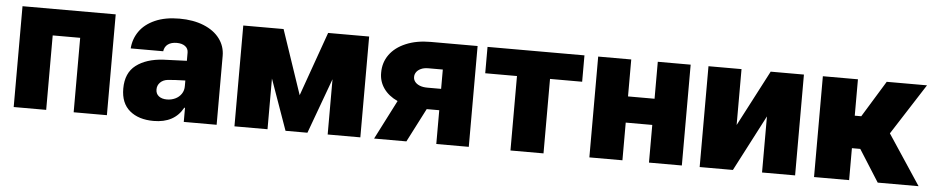

<svg xmlns="http://www.w3.org/2000/svg" viewBox="-36 -767 4882 1006"><g transform="rotate(5 2404.5 -264.0)"><path d="M49.8 -530.3H540V0H365.2V-391.6H220.7V0H49.8Z M808.6 -315.4 932.6 -320.3V-363.3Q932.6 -384.8 916 -397Q899.4 -409.2 872.1 -409.2Q843.3 -409.2 825.7 -396.5Q808.1 -383.8 804.7 -359.4H633.8Q637.2 -409.2 665.3 -449.5Q693.4 -489.7 746.6 -513.4Q799.8 -537.1 875 -537.1Q947.8 -537.1 1002.7 -514.9Q1057.6 -492.7 1087.4 -452.9Q1117.2 -413.1 1117.2 -362.3V0H944.3V-74.2H940.4Q895.5 8.8 786.1 8.8Q707 8.8 660.2 -30.5Q613.3 -69.8 613.3 -146.5Q613.3 -229 666.5 -269.5Q719.7 -310.1 808.6 -315.4ZM845.7 -109.4Q869.1 -109.4 889.4 -118.9Q909.7 -128.4 921.9 -146.5Q934.1 -164.6 933.6 -188.5V-216.8Q875.5 -215.3 841.8 -211.9Q816.9 -209 802 -193.8Q787.1 -178.7 787.1 -157.2Q787.1 -134.3 803.2 -121.8Q819.3 -109.4 845.7 -109.4Z M1657.2 -530.3H1873V0H1701.2V-290.5L1594.7 0H1479.5L1384.8 -266.6V0H1210.9V-530.3H1422.9L1537.1 -192.4Z M2272.5 -177.7H2206.5L2115.2 0H1945.3L2050.8 -206.5Q2002.9 -228.5 1977.3 -264.9Q1951.7 -301.3 1952.1 -346.7Q1951.7 -400.4 1981.4 -441.9Q2011.2 -483.4 2066.9 -506.8Q2122.6 -530.3 2196.3 -530.3H2443.4V0H2272.5ZM2200.2 -290H2272.5V-391.6H2196.3Q2173.3 -391.6 2157.2 -384Q2141.1 -376.5 2133.3 -364.5Q2125.5 -352.5 2126 -339.8Q2125.5 -327.1 2133.8 -315.7Q2142.1 -304.2 2158.9 -297.1Q2175.8 -290 2200.2 -290Z M2495.6 -530.3H3005.4V-391.6H2836.4V0H2662.6V-391.6H2495.6Z M3251.5 -335.9H3391.1V-530.3H3564V0H3391.1V-198.2H3251.5V0H3077.6V-530.3H3251.5Z M3984.9 -530.3H4159.7V0H3985.8V-294.9L3832.5 0H3657.7V-530.3H3831.5V-236.3Z M4259.3 -530.3H4443.8V-338.9H4478L4595.2 -530.3H4807.1L4635.3 -262.7L4809.1 0H4594.2L4487.8 -168H4443.8V0H4259.3Z"/></g></svg>

Font: Pretendard Std Black
Style: Regular
Weight: 900
Designer: Base glyphs from Inter by Rasmus Andersson; Hangeul glyphs from Noto Sans CJK(Source Han Sans) by Jang Soo-young and Kan
Foundry: Kil Hyung-jin
Version: Version 1.309